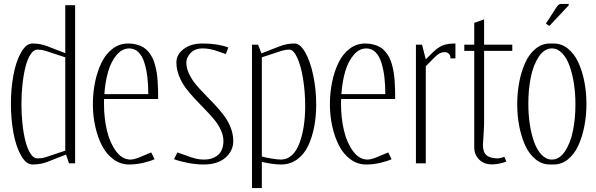

<svg xmlns="http://www.w3.org/2000/svg" viewBox="-20 -826 3016 971"><path d="M359.9 0H329.1L314 -44.4L220.7 -7.8Q186 5.9 144.5 5.9Q112.3 5.9 86.7 -39.1Q61 -84 48.1 -153.3Q35.2 -222.7 35.2 -300.8Q35.2 -378.4 48.1 -447.3Q61 -516.1 86.7 -561Q112.3 -606 144.5 -606Q184.6 -606 220.7 -591.8L310.1 -557.1V-799.8H359.9ZM310.1 -536.1 209 -569.3Q189.5 -575.2 168.9 -575.2Q150.4 -575.2 134.8 -551.5Q119.1 -527.8 109.1 -488.8Q99.1 -449.7 93.8 -400.4Q88.4 -351.1 88.4 -298.8Q88.4 -247.1 93.8 -198.2Q99.1 -149.4 109.1 -110.6Q119.1 -71.8 134.8 -48.3Q150.4 -24.9 168.9 -24.9Q190.9 -24.9 209 -30.3L310.1 -64Z M779.8 -325.2H506.3Q505.9 -317.4 505.9 -300.8Q505.9 -228.5 521 -165.3Q536.1 -102.1 567.4 -60.5Q598.6 -19 639.6 -19Q659.2 -19 690.9 -32.7L744.6 -55.2L761.7 -21Q742.7 -11.7 706.3 -2.9Q669.9 5.9 632.8 5.9Q589.4 5.9 553.7 -20.3Q518.1 -46.4 495.8 -89.6Q473.6 -132.8 461.7 -186.8Q449.7 -240.7 449.7 -298.8Q449.7 -357.4 460.9 -411.6Q472.2 -465.8 493.7 -509.8Q515.1 -553.7 549.8 -579.8Q584.5 -606 627.9 -606Q651.4 -606 670.7 -600.8Q689.9 -595.7 704.6 -586.9Q719.2 -578.1 730.7 -564.2Q742.2 -550.3 750 -535.4Q757.8 -520.5 763.4 -499.8Q769 -479 772.2 -460.7Q775.4 -442.4 777.1 -417.2Q778.8 -392.1 779.3 -372.1Q779.8 -352.1 779.8 -325.2ZM730 -350.1Q730 -397.9 725.1 -437.5Q720.2 -477.1 709.7 -510.3Q699.2 -543.5 679.9 -562.3Q660.6 -581.1 634.3 -581.1Q597.7 -581.1 569.8 -548.1Q542 -515.1 527.1 -464.4Q512.2 -413.6 507.8 -350.1Z M1134.8 -585.9 1122.1 -552.7Q1110.8 -556.2 1091.3 -563.2Q1071.8 -570.3 1062.5 -573Q1053.2 -575.7 1037.4 -578.4Q1021.5 -581.1 1004.9 -581.1Q964.8 -581.1 943.6 -557.6Q922.4 -534.2 922.4 -510.7Q922.4 -482.4 935.5 -453.9Q948.7 -425.3 969.5 -400.1Q990.2 -375 1015.6 -349.4Q1041 -323.7 1066.4 -296.6Q1091.8 -269.5 1112.5 -241.9Q1133.3 -214.4 1146.5 -180.9Q1159.7 -147.5 1159.7 -112.8Q1159.7 -63 1120.1 -28.6Q1080.6 5.9 1009.8 5.9Q971.2 5.9 929.7 -2.2Q888.2 -10.3 859.9 -21L877.4 -55.2Q888.7 -51.8 919.2 -40.3Q949.7 -28.8 969.7 -23.9Q989.7 -19 1010.3 -19Q1023.4 -19 1035.9 -21Q1048.3 -22.9 1062.3 -29.3Q1076.2 -35.6 1086.4 -45.7Q1096.7 -55.7 1103.3 -73Q1109.9 -90.3 1109.9 -112.8Q1109.9 -140.6 1096.7 -168.9Q1083.5 -197.3 1062.5 -222.4Q1041.5 -247.6 1016.4 -273.2Q991.2 -298.8 965.8 -325.9Q940.4 -353 919.4 -380.9Q898.4 -408.7 885.3 -442.4Q872.1 -476.1 872.1 -510.7Q872.1 -549.8 908.7 -577.9Q945.3 -606 1003.9 -606Q1081.1 -606 1134.8 -585.9Z M1304.2 -536.1V-34.7Q1321.3 -29.3 1352.8 -24.2Q1384.3 -19 1401.4 -19Q1432.6 -19 1456.8 -41.7Q1481 -64.5 1495.1 -103.5Q1509.3 -142.6 1516.4 -189.7Q1523.4 -236.8 1523.4 -290Q1523.4 -360.4 1512.9 -426Q1502.4 -491.7 1483.6 -533.4Q1464.8 -575.2 1442.9 -575.2Q1424.8 -575.2 1405.3 -569.3ZM1254.4 -600.1H1285.2L1302.2 -556.2L1394 -591.8Q1430.2 -606 1469.7 -606Q1498 -606 1523.7 -561Q1549.3 -516.1 1564.2 -444.8Q1579.1 -373.5 1579.1 -297.4Q1579.1 -238.3 1569.1 -185.5Q1559.1 -132.8 1538.6 -89.1Q1518.1 -45.4 1482.7 -19.8Q1447.3 5.9 1401.4 5.9Q1360.4 5.9 1304.2 -7.3V125H1254.4Z M1978.5 -325.2H1705.1Q1704.6 -317.4 1704.6 -300.8Q1704.6 -228.5 1719.7 -165.3Q1734.9 -102.1 1766.1 -60.5Q1797.4 -19 1838.4 -19Q1857.9 -19 1889.6 -32.7L1943.4 -55.2L1960.4 -21Q1941.4 -11.7 1905 -2.9Q1868.7 5.9 1831.5 5.9Q1788.1 5.9 1752.4 -20.3Q1716.8 -46.4 1694.6 -89.6Q1672.4 -132.8 1660.4 -186.8Q1648.4 -240.7 1648.4 -298.8Q1648.4 -357.4 1659.7 -411.6Q1670.9 -465.8 1692.4 -509.8Q1713.9 -553.7 1748.5 -579.8Q1783.2 -606 1826.7 -606Q1850.1 -606 1869.4 -600.8Q1888.7 -595.7 1903.3 -586.9Q1918 -578.1 1929.4 -564.2Q1940.9 -550.3 1948.7 -535.4Q1956.5 -520.5 1962.2 -499.8Q1967.8 -479 1970.9 -460.7Q1974.1 -442.4 1975.8 -417.2Q1977.5 -392.1 1978 -372.1Q1978.5 -352.1 1978.5 -325.2ZM1928.7 -350.1Q1928.7 -397.9 1923.8 -437.5Q1918.9 -477.1 1908.4 -510.3Q1897.9 -543.5 1878.7 -562.3Q1859.4 -581.1 1833 -581.1Q1796.4 -581.1 1768.6 -548.1Q1740.7 -515.1 1725.8 -464.4Q1710.9 -413.6 1706.5 -350.1Z M2083.5 -600.1H2114.3L2133.3 -525.9L2162.6 -555.2Q2192.9 -585.4 2217.3 -595.7Q2241.7 -606 2283.2 -606V-530.8H2258.3Q2258.3 -546.9 2249.5 -554.7Q2240.7 -562.5 2228 -562.5Q2204.6 -562.5 2181.6 -539.6L2133.3 -491.2V0H2083.5Z M2378.4 -568.8H2328.1V-600.1H2378.4V-710.4L2428.2 -728V-600.1H2570.8V-568.8H2428.2V-206.1Q2428.2 -187 2425.3 -141.8Q2422.4 -96.7 2422.4 -92.8Q2422.4 -55.2 2441.4 -40Q2460.4 -24.9 2498.5 -24.9Q2504.9 -24.9 2530.8 -32.7L2541 -8.8Q2501.5 5.4 2468.8 5.4Q2428.2 5.4 2403.3 -19Q2378.4 -43.5 2378.4 -81.1Z M2856 -798.8 2758.3 -694.8 2740.7 -706.5 2780.8 -768.6Q2783.2 -772.5 2788.6 -780.8Q2793.9 -789.1 2795.9 -792Q2797.9 -794.9 2802 -799.1Q2806.2 -803.2 2810.3 -804.7Q2814.5 -806.2 2819.8 -806.2H2856ZM2771 -581.1Q2732.9 -581.1 2705.1 -539.6Q2677.2 -498 2664.6 -436Q2651.9 -374 2651.9 -301.3Q2651.9 -247.1 2659.4 -197.3Q2667 -147.5 2681.4 -107.4Q2695.8 -67.4 2719 -43.2Q2742.2 -19 2771 -19Q2809.1 -19 2836.9 -60.3Q2864.7 -101.6 2877.4 -163.6Q2890.1 -225.6 2890.1 -298.3Q2890.1 -352.5 2882.6 -402.3Q2875 -452.1 2860.6 -492.4Q2846.2 -532.7 2823 -556.9Q2799.8 -581.1 2771 -581.1ZM2761.2 -606H2780.3Q2820.3 -606 2852.5 -579.8Q2884.8 -553.7 2904.8 -510.3Q2924.8 -466.8 2935.3 -413.1Q2945.8 -359.4 2945.8 -300.8Q2945.8 -242.2 2935.3 -188Q2924.8 -133.8 2904.8 -90.1Q2884.8 -46.4 2852.5 -20.3Q2820.3 5.9 2780.3 5.9H2761.2Q2721.2 5.9 2689 -20Q2656.7 -45.9 2636.7 -89.4Q2616.7 -132.8 2606.2 -186.5Q2595.7 -240.2 2595.7 -298.8Q2595.7 -357.4 2606.2 -411.6Q2616.7 -465.8 2636.7 -509.8Q2656.7 -553.7 2689 -579.8Q2721.2 -606 2761.2 -606Z"/></svg>

Font: Reswysokr
Style: Regular
Weight: 500
Version: Version 0.984